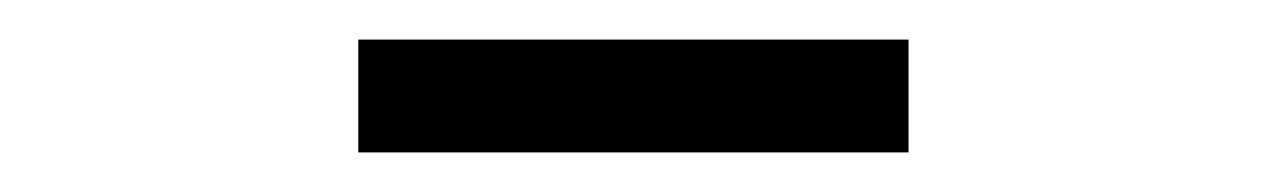

<svg xmlns="http://www.w3.org/2000/svg" viewBox="-20 -719 640 97"><path d="M161 -699H439V-642H161Z"/></svg>

Font: IBM Plex Serif
Style: Regular
Weight: 400
Designer: Mike Abbink, Paul van der Laan, Pieter van Rosmalen
Foundry: Bold Monday
Version: Version 3.001